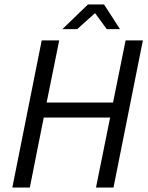

<svg xmlns="http://www.w3.org/2000/svg" viewBox="-20 -836 662 856"><path d="M166 -656H244L188 -379H484L540 -656H617L486 0H408L471 -312H175L113 0H35ZM372 -816H444L515 -706H456L405 -776H402L324 -706H258Z"/></svg>

Font: mr_Source Sans Pro
Style: Italic
Weight: 400
Italic angle: -11°
Designer: Paul D. Hunt
Foundry: Adobe Systems Incorporated
Version: Version 1.036;July 10, 2024;FontCreator 11.5.0.2430 64-bit